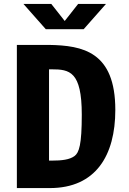

<svg xmlns="http://www.w3.org/2000/svg" viewBox="-20 -959 660 979"><path d="M66 0H234C468 0 568 -166 568 -398.5C568 -696 401.5 -727 230 -730H66ZM99.5 -939H241.5L310 -852L378.5 -939H520.5L406.5 -810H213.5ZM230 -140V-605.5H243.5C334.5 -605.5 397 -595 397 -374.5C397 -221.5 383.5 -180.5 359.5 -163C334.5 -145 296.5 -140 242.5 -140Z"/></svg>

Font: Monaspace Argon ExtraBold
Style: Bold
Weight: 800
Designer: Riley Cran & the Lettermatic Team
Foundry: Lettermatic
Version: Version 1.000 (Monaspace Argon)